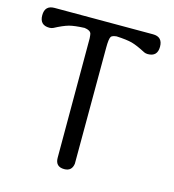

<svg xmlns="http://www.w3.org/2000/svg" viewBox="-113 -789 796 878"><g transform="rotate(15 285.0 -350.5)"><path d="M503.4 -700.7Q549.3 -700.7 549.3 -653.8Q549.3 -606.9 503.4 -606.9Q493.7 -606.9 485.4 -610.8Q445.8 -631.8 419.4 -639.2Q394 -646 345.2 -648.4Q324.7 -646 319.8 -639.2Q312.5 -629.4 312.5 -585.4L311.5 -36.6Q306.6 0 270.5 0Q228.5 0 228.5 -42.5V-607.4Q227.5 -623 226.1 -628.9Q221.7 -644.5 193.8 -647.9Q146.5 -646 121.6 -639.2Q95.2 -631.8 55.7 -610.8Q47.4 -606.9 37.6 -606.9Q-8.3 -606.9 -8.3 -653.8Q-8.3 -700.7 37.6 -700.7Z"/></g></svg>

Font: inglobal
Style: Regular
Weight: 400
Designer: Andrey Kochetov, Denis Davydov, Evgeny Yurtaev
Foundry: inglobal
Version: Version 1.00 September 25, 2014, initial release